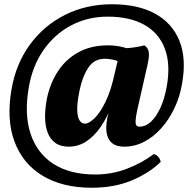

<svg xmlns="http://www.w3.org/2000/svg" viewBox="-20 -680 892 902"><path d="M505.6 -660Q628.5 -660 709.2 -615.5Q789.9 -571 823.2 -487.7Q856.4 -404.4 835.4 -287.3Q825 -225.4 799.4 -171.7Q773.9 -118 737.4 -77.3Q700.8 -36.5 656.8 -13.8Q612.7 9 564.2 9Q528.6 9 509.5 -5.4Q490.3 -19.8 483.7 -44.1Q477 -68.3 480.1 -98.5Q483.2 -128.6 492.2 -160.1H479.5L546.4 -368.5L507.6 -451.7Q550.3 -451.3 588.1 -454.8Q625.9 -458.3 658.4 -467Q668.5 -460.3 674.1 -450.2Q679.7 -440.1 679.7 -422.7Q679.8 -405.3 672.9 -375.2L625.5 -166.3Q617.5 -130.4 617 -112.9Q616.5 -95.5 621.5 -90.2Q626.4 -84.9 635.3 -84.9Q663.8 -84.9 688.9 -107.9Q714 -131 733.6 -173.4Q753.1 -215.8 763.5 -274.5Q782 -378.5 754.3 -451.7Q726.6 -524.9 658.3 -563.3Q590 -601.8 485.8 -601.8Q392.2 -601.8 314.6 -560.9Q237.1 -520 185.1 -445.9Q133.1 -371.8 115.6 -271.5Q93.1 -144.6 123.4 -52.2Q153.7 40.1 231 89.9Q308.4 139.8 427.2 139.8Q504.9 139.8 575.4 113.1Q645.8 86.5 702.8 43.6Q716.4 47.7 724.5 57.9Q732.5 68 735.1 80.6Q679.1 134.6 597.3 168.3Q515.5 202 411.2 202Q273.8 202 180.5 145.8Q87.2 89.7 48.3 -14.3Q9.3 -118.3 34.4 -262.1Q55.4 -381.6 121 -471Q186.7 -560.5 286 -610.3Q385.2 -660 505.6 -660ZM583.7 -450.3 540.1 -390.1Q527.2 -396.5 507.7 -400.2Q488.1 -404 472.3 -404Q422.8 -404 395.1 -362.5Q367.5 -321 354 -256.4Q337.6 -179.2 345.1 -139.2Q352.5 -99.2 379.9 -99.2Q397.4 -99.2 423.4 -123.9Q449.5 -148.6 475.5 -201.3Q501.5 -254 518.9 -336L537.9 -416L575.5 -409L526.8 -191.3H506.5Q485.4 -131.4 454.4 -86Q423.5 -40.6 385.6 -15.8Q347.6 9 303.5 9Q263.9 9 239.4 -9Q214.9 -27 203.3 -58.8Q191.7 -90.5 191.7 -131.5Q191.7 -172.6 200.6 -217.7Q215.1 -287.9 251.5 -344.2Q287.9 -400.6 347.3 -433.8Q406.7 -467 487.4 -467Q515.9 -467 540.9 -462.2Q565.9 -457.4 583.7 -450.3Z"/></svg>

Font: Vollkorn
Style: Italic
Weight: 400
Italic angle: -11°
Designer: Friedrich Althausen
Foundry: Friedrich Althausen
Version: Version 5.001